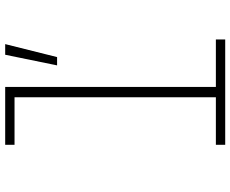

<svg xmlns="http://www.w3.org/2000/svg" viewBox="-94 -794 888 740"><g transform="rotate(-90 350.0 -424.0)"><path d="M162 -848H385V-36H568V0H162V-36H345V-812H162ZM468 -648 509 -848H550L500 -648Z"/></g></svg>

Font: Martian Mono SemiExpanded Thin
Style: Regular
Weight: 250
Monospace: yes
Version: Version 0.930